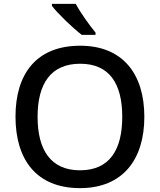

<svg xmlns="http://www.w3.org/2000/svg" viewBox="-20 -1012 825 991"><path d="M371 -992H248V-982C275 -945 355 -868 402 -832H473V-844C442 -881 395 -947 371 -992ZM725 -409C725 -631 613 -776 394 -776C167 -776 60 -630 60 -410C60 -189 167 -41 393 -41C613 -41 725 -188 725 -409ZM174 -409C174 -580 242 -683 394 -683C545 -683 611 -580 611 -409C611 -238 545 -133 393 -133C242 -133 174 -238 174 -409Z"/></svg>

Font: Noto Sans Tamil UI Medium
Style: Regular
Weight: 500
Designer: Jelle Bosma - Monotype Design Team
Foundry: Monotype Imaging Inc.
Version: Version 2.004